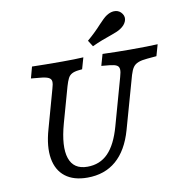

<svg xmlns="http://www.w3.org/2000/svg" viewBox="-85 -847 894 938"><g transform="rotate(-10 362.0 -378.0)"><path d="M126.6 -254 179.8 -445.2Q187.1 -468.5 185.9 -481.5Q184.7 -494.4 171.4 -500.8Q158.1 -507.3 128.2 -509.7L85.5 -513.7L100.8 -570.2Q162.1 -568.5 248.4 -568.5H252.4H251.6Q313.7 -568.5 355.6 -571L339.5 -514.5L323.4 -512.9Q300.8 -510.5 288.3 -503.6Q275.8 -496.8 269 -483.5Q262.1 -470.2 254.8 -445.2L205.6 -269.4Q175 -158.9 194.8 -100Q214.5 -41.1 283.1 -41.1Q345.2 -41.1 385.9 -82.7Q426.6 -124.2 450.8 -211.3L516.1 -445.2Q523.4 -469.4 522.2 -482.7Q521 -496 510.5 -502Q500 -508.1 477.4 -510.5L434.7 -514.5L450.8 -571Q528.2 -568.5 587.1 -568.5Q678.2 -568.5 724.2 -571L708.1 -514.5L662.9 -510.5Q633.9 -508.1 617.3 -501.6Q600.8 -495.2 591.5 -482.3Q582.3 -469.4 575 -445.2L501.6 -183.9Q474.2 -87.1 416.9 -37.9Q359.7 11.3 274.2 11.3Q205.6 11.3 164.5 -20.6Q123.4 -52.4 113.3 -112.1Q103.2 -171.8 126.6 -254ZM463.7 -716.1Q475 -728.2 485.5 -738.3Q496 -748.4 504.8 -754Q527.4 -768.5 548.4 -766.5Q569.4 -764.5 581.5 -746.8Q593.5 -729.8 586.3 -710.1Q579 -690.3 556.5 -675.8Q548.4 -670.2 534.7 -664.5Q521 -658.9 504.8 -653.2Q485.5 -646.8 461.3 -637.5Q437.1 -628.2 411.3 -616.1L391.9 -646.8Q413.7 -665.3 431.9 -683.1Q450 -700.8 463.7 -716.1Z"/></g></svg>

Font: Playfair Micro SmCond SmLight
Style: Italic
Weight: 360
Width: 4
Italic angle: -15.6°
Designer: Claus Eggers Sørensen
Foundry: Claus Eggers Sørensen
Version: Version 2.203;Glyphs 3.3 (3326)